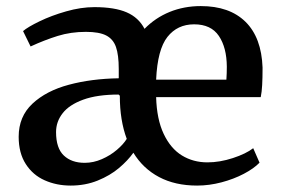

<svg xmlns="http://www.w3.org/2000/svg" viewBox="-20 -590 910 622"><path d="M40.5 0ZM209 11.2Q163.1 11.2 124.8 -5.9Q86.4 -22.9 63.5 -58.6Q40.5 -94.2 40.5 -147Q40.5 -212.4 85.2 -254.2Q129.9 -295.9 202.9 -315.4Q275.9 -335 364.7 -336.4V-366.2Q364.7 -412.1 355.7 -437.7Q346.7 -463.4 324 -475.1Q301.3 -486.8 258.3 -486.8Q209.5 -486.8 167 -473.6Q124.5 -460.4 79.1 -439.5L54.7 -489.3Q69.8 -502.4 108.2 -521Q146.5 -539.6 194.3 -553.2Q242.2 -566.9 285.6 -566.9Q351.6 -566.9 390.4 -550Q429.2 -533.2 448.2 -496.6Q482.9 -532.2 529.5 -551.3Q576.2 -570.3 630.4 -570.3Q723.6 -570.3 775.4 -519.3Q827.1 -468.3 830.6 -371.1Q830.6 -336.9 829.3 -314.5Q828.1 -292 824.7 -275.4H485.8Q487.8 -203.6 510.3 -156.2Q532.7 -108.9 569.3 -86.4Q606 -64 651.9 -64Q691.9 -64 734.4 -77.9Q776.9 -91.8 800.3 -109.9L820.8 -63Q802.2 -43.9 769.8 -26.9Q737.3 -9.8 697.5 0.7Q657.7 11.2 618.7 11.2Q547.4 11.2 495.4 -16.4Q443.4 -43.9 412.1 -95.2Q394 -69.8 365.5 -45.7Q336.9 -21.5 296.6 -5.1Q256.3 11.2 209 11.2ZM713.4 -332Q714.8 -352.1 714.8 -374Q714.4 -436 689 -473.6Q663.6 -511.2 608.9 -511.2Q554.7 -511.2 522.5 -470.5Q490.2 -429.7 485.8 -332ZM368.2 -278.8V-280.3L364.7 -282.7V-283.7Q294.9 -283.7 249.5 -267.1Q204.1 -250.5 182.9 -223.1Q161.6 -195.8 161.6 -162.1Q161.6 -109.9 186.8 -86.2Q211.9 -62.5 254.4 -62.5Q282.7 -62.5 310.1 -74.5Q337.4 -86.4 358.6 -104.5Q379.9 -122.6 390.6 -140.1Q368.2 -200.2 368.2 -278.8Z"/></svg>

Font: Merriweather
Style: Regular
Weight: 400
Designer: Eben Sorkin
Foundry: Eben Sorkin
Version: Version 1.584; ttfautohint (v1.6)